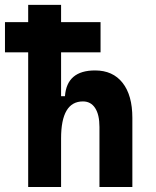

<svg xmlns="http://www.w3.org/2000/svg" viewBox="-20 -752 626 772"><path d="M379.9 0V-241.7Q379.9 -291 362.5 -317.6Q345.2 -344.2 313.5 -344.2Q225.6 -344.2 225.6 -195.8L195.3 -365.2H241.2Q248.7 -468.8 362.3 -468.8Q433.6 -468.8 472.9 -418.9Q512.2 -369.1 512.2 -278.3V0ZM93.3 0V-732.4H225.6V0ZM0 -541.5V-663.1H384.3V-541.5Z"/></svg>

Font: Cascadia Mono
Style: Regular
Weight: 400
Monospace: yes
Designer: Aaron Bell
Foundry: Saja Typeworks
Version: Version 2404.023